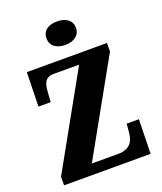

<svg xmlns="http://www.w3.org/2000/svg" viewBox="-167 -1044 971 1151"><g transform="rotate(-20 318.5 -469.0)"><path d="M336 -788C386 -788 430 -813 430 -863C430 -915 386 -938 336 -938C283 -938 242 -915 242 -863C242 -813 283 -788 336 -788ZM40 0H592L597 -219H519L515 -173C511 -120 495 -66 408 -66H241L573 -660V-714H62L57 -496H135L139 -554C143 -613 153 -649 212 -649H372L40 -54Z"/></g></svg>

Font: Noto Serif Tamil Condensed Black
Style: Regular
Weight: 900
Width: 3
Designer: Indian Type Foundry, Tom Grace, and the Monotype Design Team
Foundry: Monotype Imaging Inc.
Version: Version 2.004